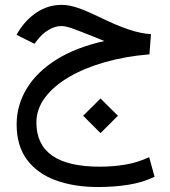

<svg xmlns="http://www.w3.org/2000/svg" viewBox="-20 -437 698 788"><path d="M408.2 -268.6Q398.9 -272.5 391.6 -275.4Q384.3 -278.3 363.8 -286.6Q314.5 -306.6 282.2 -318.4Q250 -330.1 232.9 -330.1Q205.1 -330.1 179 -314Q152.8 -297.9 134.8 -274.4L121.6 -257.3L47.9 -293.9L55.2 -306.6Q85.9 -356.9 132.1 -387Q178.2 -417 233.4 -417Q264.2 -417 301.3 -404.1Q338.4 -391.1 381.3 -370.1Q457 -333 507.3 -316.2Q557.6 -299.3 599.6 -296.9L593.3 -213.9Q495.6 -206.1 411.4 -182.1Q327.1 -158.2 263.7 -121.1Q200.2 -84 164.8 -36.6Q129.4 10.7 129.4 65.9Q129.4 247.1 389.6 247.1Q442.4 247.1 493.2 238.8Q543.9 230.5 592.3 208L614.3 288.6Q565.4 312 506.8 321.3Q448.2 330.6 382.8 330.6Q284.2 330.6 208.7 303Q133.3 275.4 90.8 218.5Q48.3 161.6 48.3 73.7Q48.3 -4.9 89.4 -73Q130.4 -141.1 210.4 -191.7Q290.5 -242.2 408.2 -268.6ZM321.3 38.1 392.6 -32.7 463.9 38.1 392.6 109.4Z"/></svg>

Font: Vazir FD-WOL-UI
Style: Regular-FD-WOL-UI
Weight: 400
Designer: Saber Rastikerdar
Foundry: Saber Rastikerdar
Version: Version 30.1.0